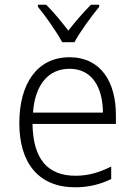

<svg xmlns="http://www.w3.org/2000/svg" viewBox="-20 -785 570 815"><path d="M244 -606H296C320 -650 367 -715 401 -756V-765H366C331 -729 301 -695 270 -655C241 -693 206 -735 176 -765H141V-756C175 -715 220 -650 244 -606ZM299 10C355 10 405 -2 452 -25V-78C401 -53 356 -39 300 -39C181 -39 120 -112 118 -259H472V-297C472 -437 408 -542 275 -542C137 -542 62 -429 62 -262C62 -94 143 10 299 10ZM417 -307H120C129 -428 187 -493 275 -493C370 -493 416 -416 417 -307Z"/></svg>

Font: Noto Sans Mono Condensed Light
Style: Regular
Weight: 300
Width: 3
Designer: Monotype Design Team
Foundry: Monotype Imaging Inc.
Version: Version 2.014